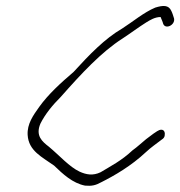

<svg xmlns="http://www.w3.org/2000/svg" viewBox="-20 -651 593 632"><path d="M71 -207C74 -154 119 -134 158 -106C187 -78 219 -48 260 -40C282 -38 295 -41 313 -51C357 -73 412 -105 460 -150C477 -166 495 -178 513 -192C518 -195 521 -199 522 -204C524 -214 521 -224 511 -224C506 -224 502 -222 497 -219L485 -211L461 -193C446 -181 433 -168 416 -156C380 -122 344 -104 311 -84C286 -72 264 -76 242 -86C208 -102 177 -138 141 -168C119 -185 96 -204 113 -244C129 -276 153 -305 180 -332C248 -409 314 -480 383 -524C409 -541 437 -562 461 -577C474 -585 490 -595 509 -595V-594C512 -586 515 -581 517 -573C524 -553 557 -568 553 -590C550 -599 548 -607 544 -615C535 -635 517 -634 491 -626C453 -610 418 -580 382 -557C325 -524 274 -471 222 -414C181 -379 139 -341 109 -299C89 -271 69 -243 71 -207Z"/></svg>

Font: Stray Cat
Style: SuCnObl
Weight: 400
Version: Version 1.0